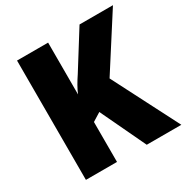

<svg xmlns="http://www.w3.org/2000/svg" viewBox="-163 -854 969 995"><g transform="rotate(-30 322.0 -357.0)"><path d="M641 0H434L306 -270L256 -239V0H70V-714H256V-404Q265 -426 278.5 -449.5Q292 -473 307 -495L444 -714H644L439 -394Z"/></g></svg>

Font: Noto Sans Gurmukhi UI SemiCondensed Black
Style: Regular
Weight: 900
Width: 4
Designer: Jelle Bosma - Monotype Design Team
Foundry: Monotype Imaging Inc.
Version: Version 2.004; ttfautohint (v1.8.4.7-5d5b)